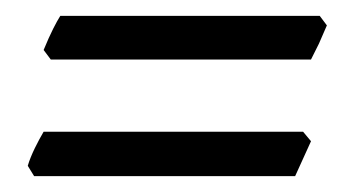

<svg xmlns="http://www.w3.org/2000/svg" viewBox="-20 -395 449 242"><path d="M35 -332 44 -320H372L382 -340L392 -363L383 -375H56C51 -367 44 -354 35 -332ZM15 -186 23 -173H352L372 -217L362 -229H35C28 -217 19 -200 15 -186Z"/></svg>

Font: Temporarium
Style: Italic
Weight: 400
Italic angle: -7°
Version: Version 1.1